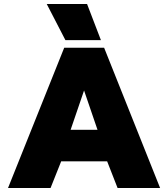

<svg xmlns="http://www.w3.org/2000/svg" viewBox="-20 -937 838 957"><path d="M213 -917H414L483 -737H306ZM300 -699H499L778 0H566L514 -133H285L232 0H20ZM466 -290 399 -486 332 -290Z"/></svg>

Font: Prompt ExtraBold
Style: Regular
Weight: 800
Designer: Katatrad Team
Foundry: CadsonDemak
Version: Version 1.001